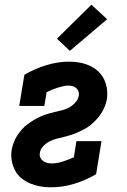

<svg xmlns="http://www.w3.org/2000/svg" viewBox="-20 -791 540 819"><path d="M197 8Q174 8 151.5 4Q129 0 108.5 -8.5Q88 -17 71 -31Q54 -45 44 -64.5Q34 -84 30 -106.5Q26 -129 30 -153Q33 -168 38.5 -183Q44 -198 53 -212Q62 -226 73 -238.5Q84 -251 97.5 -261Q111 -271 125 -279.5Q139 -288 154 -294.5Q169 -301 184 -305.5Q199 -310 214.5 -313.5Q230 -317 246 -321Q262 -325 276 -333Q290 -341 301.5 -354Q313 -367 316 -382Q318 -392 315 -400.5Q312 -409 305.5 -415Q299 -421 290 -423.5Q281 -426 272 -426Q260 -426 248 -423Q236 -420 224.5 -416.5Q213 -413 201 -408Q189 -403 179 -398L169 -339H62L84 -472Q128 -498 177.5 -513Q227 -528 275 -528Q298 -528 320 -524Q342 -520 362 -511Q382 -502 397.5 -488Q413 -474 423 -454.5Q433 -435 436 -413Q439 -391 436 -368Q433 -352 427 -337Q421 -322 412.5 -308.5Q404 -295 392.5 -282.5Q381 -270 368.5 -259.5Q356 -249 341.5 -241Q327 -233 312 -226.5Q297 -220 281.5 -215Q266 -210 251 -206.5Q236 -203 220.5 -199Q205 -195 190 -187Q175 -179 163.5 -166.5Q152 -154 150 -138Q148 -128 152 -119Q156 -110 163.5 -104.5Q171 -99 180.5 -96.5Q190 -94 201 -94Q224 -94 248 -102Q272 -110 295 -120L306 -189H413L390 -48Q344 -21 295 -6.5Q246 8 197 8ZM278 -574 223 -626 370 -771 437 -709Z"/></svg>

Font: Iosevka Curly Slab Extrabold
Style: Italic
Weight: 800
Italic angle: -9°
Monospace: yes
Designer: Belleve Invis
Foundry: Belleve Invis
Version: Version 22.1.2; ttfautohint (v1.8.4)